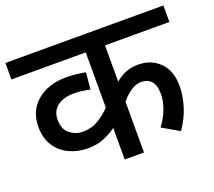

<svg xmlns="http://www.w3.org/2000/svg" viewBox="-108 -765 1011 908"><g transform="rotate(-20 397.5 -311.0)"><path d="M795 -539H471V-356Q519 -400 586 -400Q652 -400 694.5 -357.5Q737 -315 737 -238Q737 -192 721.5 -139.5Q706 -87 670 -35L585 -84Q609 -115 625 -154.5Q641 -194 641 -233Q641 -277 622.5 -297.5Q604 -318 572 -318Q547 -318 521 -301.5Q495 -285 471 -255V0H374V-159Q347 -139 312 -124Q277 -109 229 -109Q180 -109 137.5 -128.5Q95 -148 69 -187Q43 -226 43 -284Q43 -365 99.5 -412.5Q156 -460 246 -460Q270 -460 298.5 -457Q327 -454 343 -450L335 -366Q320 -370 297 -373Q274 -376 255 -376Q201 -376 170.5 -352Q140 -328 140 -285Q140 -236 169 -213.5Q198 -191 234 -191Q278 -191 312 -211.5Q346 -232 374 -261V-539H0V-622H795Z"/></g></svg>

Font: Noto Sans Medium
Style: Regular
Weight: 500
Designer: Monotype Design Team
Foundry: Monotype Imaging Inc.
Version: Version 2.007